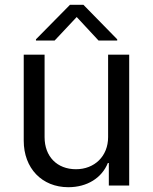

<svg xmlns="http://www.w3.org/2000/svg" viewBox="-20 -774 638 801"><path d="M431 -202C431 -122 374 -68 297 -68C218 -68 166 -121 166 -202V-546H79V-187C79 -72 155 7 265 7C344 7 405 -32 430 -94H434V0H519V-546H431ZM130 -605H208L300 -703L391 -605H469V-610L328 -754H272L130 -610Z"/></svg>

Font: Wafeq
Style: Regular
Weight: 400
Designer: Rasmus Andersson & Azza Alameddine
Foundry: Google & TypeTogether
Version: Version 3.000;FEAKit 1.0